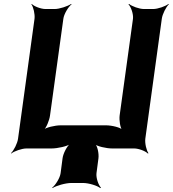

<svg xmlns="http://www.w3.org/2000/svg" viewBox="-20 -757 881 979"><path d="M156 -661 72 -50C69 -26 50 11 36 24L37 26C52 14 91 0 115 0H243C273 0 324 -11 341 -24L340 -26C322 -14 302 26 299 50L289 126C286 150 263 187 246 200L248 202C266 190 314 176 344 176H403C433 176 477 190 491 202L495 200C482 187 469 150 472 126L482 50C485 26 477 -14 463 -26L460 -24C473 -11 522 0 552 0H664C688 0 723 14 734 26L737 24C727 11 718 -26 721 -50L805 -661C808 -685 827 -722 841 -735L839 -737C824 -725 785 -711 761 -711H714C690 -711 652 -725 638 -737L635 -735C648 -722 661 -685 658 -661L590 -168C587 -144 593 -104 604 -92L606 -94C596 -107 550 -118 520 -118H290C260 -118 213 -107 199 -94L201 -92C216 -104 232 -144 235 -168L303 -661C306 -685 328 -722 345 -735L343 -737C325 -725 283 -711 259 -711H212C188 -711 153 -725 142 -737L140 -735C150 -722 159 -685 156 -661Z"/></svg>

Font: Asimov
Style: EdgeWideIt
Weight: 500
Designer: Google
Version: Version 2.000980: 2014